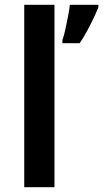

<svg xmlns="http://www.w3.org/2000/svg" viewBox="-20 -780 430 800"><path d="M207 0H81V-760H207ZM390 -750Q382 -730 370 -704.5Q358 -679 343.5 -652Q329 -625 312 -600H240V-613Q247 -632 252.5 -658.5Q258 -685 263.5 -712Q269 -739 271 -760H390Z"/></svg>

Font: Noto Sans Tangsa SemiBold
Style: Regular
Weight: 600
Version: Version 1.504